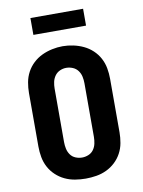

<svg xmlns="http://www.w3.org/2000/svg" viewBox="-100 -1001 801 1077"><g transform="rotate(-10 300.0 -462.5)"><path d="M300 8Q270 8 239.5 3Q209 -2 181.5 -15Q154 -28 131.5 -49Q109 -70 94.5 -97Q80 -124 74.5 -154.5Q69 -185 69 -215V-520Q69 -550 74.5 -580.5Q80 -611 94.5 -638Q109 -665 131.5 -686Q154 -707 181.5 -720Q209 -733 239.5 -739.5Q270 -746 300 -746Q330 -746 360.5 -739.5Q391 -733 418.5 -720Q446 -707 468.5 -686Q491 -665 505.5 -638Q520 -611 525.5 -580.5Q531 -550 531 -520V-215Q531 -185 525.5 -154.5Q520 -124 505.5 -97Q491 -70 468.5 -49Q446 -28 418.5 -15Q391 -2 360.5 3Q330 8 300 8ZM300 -112Q319 -112 337 -119.5Q355 -127 366 -142.5Q377 -158 381 -177Q385 -196 385 -215V-520Q385 -539 381 -558Q377 -577 365.5 -592.5Q354 -608 336 -615.5Q318 -623 299 -623Q280 -623 262.5 -615Q245 -607 234 -591.5Q223 -576 219 -557.5Q215 -539 215 -520V-215Q215 -196 219 -177Q223 -158 234 -142.5Q245 -127 263 -119.5Q281 -112 300 -112ZM450 -837H150V-933H450Z"/></g></svg>

Font: Iosevka Custom Heavy Extended
Style: Regular
Weight: 900
Width: 7
Monospace: yes
Designer: Belleve Invis
Foundry: Belleve Invis
Version: Version 11.2.4; ttfautohint (v1.8.4)